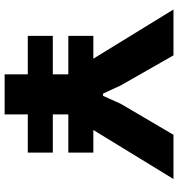

<svg xmlns="http://www.w3.org/2000/svg" viewBox="10 -779 769 829"><g transform="rotate(90 394.5 -364.5)"><path d="M135 -275V-383H639V-275ZM135 -100V-208H639V-100ZM301 0V-273L21 -729H219L349 -501L384 -425H394L428 -501L562 -729H753L474 -273V0Z"/></g></svg>

Font: Hubot Sans
Style: Bold
Weight: 700
Designer: Deni Anggara
Foundry: GitHub, Inc., Subsidiary of Microsoft Corporation
Version: Version 2.000